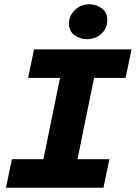

<svg xmlns="http://www.w3.org/2000/svg" viewBox="-20 -882 640 902"><path d="M8 0 36 -134H184L262 -516H112L140 -650H598L570 -516H422L344 -134H494L466 0ZM388 -698Q357 -698 330.5 -716.5Q304 -735 304 -772Q304 -808 332 -835Q360 -862 400 -862Q432 -862 458 -843Q484 -824 484 -788Q484 -749 456.5 -723.5Q429 -698 388 -698Z"/></svg>

Font: Source Code Pro ExtraLight Black
Style: Italic
Weight: 900
Italic angle: -11°
Monospace: yes
Version: Version 1.016;hotconv 1.0.116;makeotfexe 2.5.65601